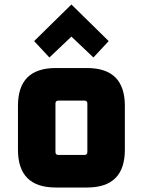

<svg xmlns="http://www.w3.org/2000/svg" viewBox="-20 -835 636 855"><path d="M60 -168V-364Q60 -532 228 -532H368Q536 -532 536 -364V-168Q536 0 368 0H228Q60 0 60 -168ZM227 -158Q227 -145 240 -145H356Q369 -145 369 -158V-374Q369 -387 356 -387H240Q227 -387 227 -374ZM132 -652 298 -815 464 -652 396 -579 298 -672 200 -579Z"/></svg>

Font: Oxanium ExtraLight ExtraBold
Style: Regular
Weight: 800
Version: Version 2.000